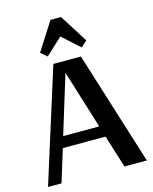

<svg xmlns="http://www.w3.org/2000/svg" viewBox="-124 -921 798 1002"><g transform="rotate(-15 275.5 -419.5)"><path d="M367 -176H136L82 0H9L202 -613H351L543 0H422ZM349 -236 251 -552 154 -236ZM247 -839H304L400 -687L367 -658L274 -742L184 -658L150 -687Z"/></g></svg>

Font: Arya
Style: Bold
Weight: 700
Designer: Eduardo Rodriguez Tunni, Modular Infotech
Foundry: Eduardo Rodriguez Tunni, Modular Infotech
Version: Version 1.002